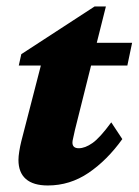

<svg xmlns="http://www.w3.org/2000/svg" viewBox="-20 -566 429 594"><path d="M358.4 -135.7Q311.5 -70.3 253.9 -31.2Q196.3 7.8 127.9 7.8Q83 7.8 60.1 -12.2Q37.1 -32.2 37.1 -71.3Q37.1 -82 39.6 -97.7Q42 -113.3 45.9 -128.9L106.4 -363.3H38.1L45.9 -398.4L272.5 -545.9H307.6L268.6 -390.6L211.9 -164.1Q208 -145.5 206.1 -137.7Q204.1 -129.9 204.1 -125Q204.1 -107.4 223.6 -107.4Q243.2 -107.4 266.1 -123.5Q289.1 -139.6 324.2 -187.5ZM219.7 -363.3 233.4 -433.6H388.7L374 -363.3Z"/></svg>

Font: Crimson Pro Black
Style: Italic
Weight: 900
Italic angle: -12°
Designer: Jacques Le Bailly
Foundry: Baron von Fonthausen
Version: Version 1.003